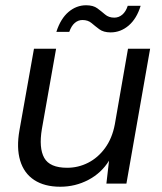

<svg xmlns="http://www.w3.org/2000/svg" viewBox="-20 -697 616 729"><path d="M209 12Q149 12 110 -13.5Q71 -39 56.5 -87.5Q42 -136 54 -203L109 -512H193L139 -207Q127 -135 148 -97.5Q169 -60 235 -60Q277 -60 314.5 -79Q352 -98 379 -135Q406 -172 416 -225L466 -512H550L460 0H384L394 -87Q365 -40 315.5 -14Q266 12 209 12ZM194 -576Q210 -626 240 -651.5Q270 -677 307 -677Q334 -677 349.5 -665.5Q365 -654 379 -642Q393 -630 414 -630Q431 -630 444.5 -641.5Q458 -653 465 -675H514Q499 -626 468.5 -600Q438 -574 400 -574Q373 -574 357 -586Q341 -598 327.5 -609.5Q314 -621 293 -621Q277 -621 264 -610Q251 -599 243 -576Z"/></svg>

Font: DM Sans 12pt
Style: Italic
Weight: 400
Italic angle: -10°
Version: Version 4.004;gftools[0.9.30]